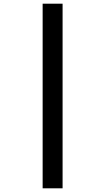

<svg xmlns="http://www.w3.org/2000/svg" viewBox="-20 -780 570 1040"><path d="M211 240V-760H319V240Z"/></svg>

Font: Noto Sans Mono Condensed
Style: Bold
Weight: 700
Width: 3
Designer: Monotype Design Team
Foundry: Monotype Imaging Inc.
Version: Version 2.014